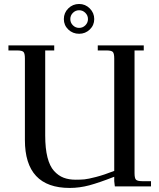

<svg xmlns="http://www.w3.org/2000/svg" viewBox="-20 -928 791 956"><path d="M22 -676.8V-702.1H250V-676.8H205.1V-252.9Q205.1 -189 216.3 -144.8Q227.5 -100.6 249 -76.9Q270.5 -53.2 296.6 -43.2Q322.8 -33.2 356.9 -33.2Q381.8 -33.2 400.1 -34.9Q418.5 -36.6 458.3 -46.9Q498 -57.1 548.8 -77.1V-637.2Q548.8 -662.1 541.7 -669.4Q534.7 -676.8 509.8 -676.8H466.8V-702.1H695.8V-676.8H649.9V-65.9Q649.9 -41 657 -33.4Q664.1 -25.9 689 -25.9H731.9V0H551.8L548.8 -25.9V-47.9Q472.7 -18.1 424.1 -5.1Q375.5 7.8 327.1 7.8Q104 7.8 104 -231V-637.2Q104 -662.1 96.9 -669.4Q89.8 -676.8 64.9 -676.8ZM297.9 -833Q297.9 -864.3 320.1 -886.2Q342.3 -908.2 374 -908.2Q404.8 -908.2 427 -886Q449.2 -863.8 449.2 -833Q449.2 -802.2 427 -781Q404.8 -759.8 374 -759.8Q342.3 -759.8 320.1 -781Q297.9 -802.2 297.9 -833ZM343 -864Q330.1 -851.1 330.1 -833Q330.1 -814.9 343 -802Q356 -789.1 374 -789.1Q392.1 -789.1 405 -802Q418 -814.9 418 -833Q418 -851.1 405 -864Q392.1 -877 374 -877Q356 -877 343 -864Z"/></svg>

Font: Dihjauti S
Style: Bold
Weight: 700
Designer: T. Christopher White
Version: Version 3.0.0